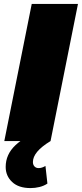

<svg xmlns="http://www.w3.org/2000/svg" viewBox="-20 -720 418 980"><path d="M2 0 142 -700H378L238 0ZM136 240Q75 240 42 209Q9 178 9 132Q9 68 59 21Q109 -26 188 -51L238 0Q192 28 170 54.5Q148 81 148 107Q148 121 156 129.5Q164 138 177 138Q186 138 195 135Q204 132 212 127L222 217Q204 229 181.5 234.5Q159 240 136 240Z"/></svg>

Font: Montserrat Thin Black
Style: Italic
Weight: 900
Italic angle: -11.3°
Version: Version 9.000